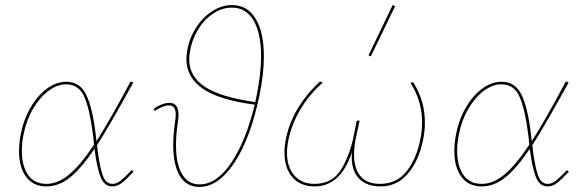

<svg xmlns="http://www.w3.org/2000/svg" viewBox="-20 -731 2295 756"><path d="M506 -55Q477 -24 459.5 -10.5Q442 3 422 3Q390 3 375.5 -35.5Q361 -74 352 -145Q301 -69 256.5 -33Q212 3 163 3Q111 3 83 -34.5Q55 -72 55 -136Q55 -166 61 -199Q72 -258 99.5 -306Q127 -354 164 -381.5Q201 -409 241 -409Q296 -409 320.5 -356Q345 -303 357 -200L360 -175Q414 -260 494 -410L505 -406Q407 -229 362 -159Q370 -85 382.5 -46Q395 -7 422 -7Q438 -7 452 -17.5Q466 -28 479 -41.5Q492 -55 498 -61ZM350 -161Q348 -187 346 -200Q334 -298 312.5 -348.5Q291 -399 240 -399Q205 -399 170.5 -373Q136 -347 109.5 -301.5Q83 -256 72 -198Q66 -167 66 -137Q66 -78 90.5 -42.5Q115 -7 163 -7Q208 -7 252.5 -44Q297 -81 350 -161Z M1019 -509Q1019 -439 1001 -352Q966 -186 903 -90.5Q840 5 765 5Q714 5 688 -38.5Q662 -82 662 -160Q662 -198 668 -241Q672 -265 672 -281Q672 -316 646 -316Q634 -316 618.5 -310Q603 -304 590 -294L585 -302Q599 -313 616 -319.5Q633 -326 647 -326Q683 -326 683 -279Q683 -271 681.5 -258.5Q680 -246 679 -240Q673 -197 673 -159Q673 -85 697 -45Q721 -5 766 -5Q833 -5 890.5 -90Q948 -175 983 -319Q844 -337 779 -381.5Q714 -426 714 -498Q714 -514 717 -530Q724 -577 750 -619Q776 -661 814 -686Q852 -711 894 -711Q954 -711 986.5 -657.5Q1019 -604 1019 -509ZM1008 -510Q1008 -601 978 -651Q948 -701 893 -701Q854 -701 818.5 -677Q783 -653 759 -613Q735 -573 728 -528Q725 -512 725 -497Q725 -431 785.5 -390Q846 -349 985 -329L990 -352Q1008 -441 1008 -510Z M1440 -509 1431 -513 1526 -711 1536 -707ZM1653 -249Q1653 -215 1646 -181Q1630 -100 1587 -48.5Q1544 3 1479 3Q1424 3 1394.5 -27Q1365 -57 1365 -112Q1365 -125 1366 -132Q1321 3 1219 3Q1163 3 1131.5 -33Q1100 -69 1100 -131Q1100 -159 1108 -194Q1122 -255 1156.5 -310.5Q1191 -366 1240 -410L1251 -406Q1200 -361 1166 -305.5Q1132 -250 1118 -191Q1110 -156 1110 -130Q1110 -73 1139 -40Q1168 -7 1218 -7Q1289 -7 1323.5 -64Q1358 -121 1373 -198L1385 -256H1396L1383 -196Q1374 -156 1374 -123Q1374 -66 1400 -36.5Q1426 -7 1476 -7Q1542 -7 1581 -56.5Q1620 -106 1635 -182Q1642 -216 1642 -250Q1642 -333 1596 -405L1607 -407Q1653 -335 1653 -249Z M2220 -55Q2191 -24 2173.5 -10.5Q2156 3 2136 3Q2104 3 2089.5 -35.5Q2075 -74 2066 -145Q2015 -69 1970.5 -33Q1926 3 1877 3Q1825 3 1797 -34.5Q1769 -72 1769 -136Q1769 -166 1775 -199Q1786 -258 1813.5 -306Q1841 -354 1878 -381.5Q1915 -409 1955 -409Q2010 -409 2034.5 -356Q2059 -303 2071 -200L2074 -175Q2128 -260 2208 -410L2219 -406Q2121 -229 2076 -159Q2084 -85 2096.5 -46Q2109 -7 2136 -7Q2152 -7 2166 -17.5Q2180 -28 2193 -41.5Q2206 -55 2212 -61ZM2064 -161Q2062 -187 2060 -200Q2048 -298 2026.5 -348.5Q2005 -399 1954 -399Q1919 -399 1884.5 -373Q1850 -347 1823.5 -301.5Q1797 -256 1786 -198Q1780 -167 1780 -137Q1780 -78 1804.5 -42.5Q1829 -7 1877 -7Q1922 -7 1966.5 -44Q2011 -81 2064 -161Z"/></svg>

Font: Ysabeau Infant Hairline
Style: Italic
Weight: 100
Italic angle: -12°
Designer: Christian Thalmann (Catharsis Fonts)
Version: Version 0.003